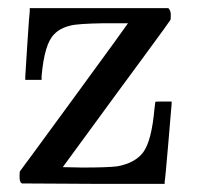

<svg xmlns="http://www.w3.org/2000/svg" viewBox="-20 -451 484 471"><path d="M42 -263Q42 -265 47 -342.5Q52 -420 53 -423V-431H393Q399 -425 399 -415Q399 -403 398 -402L381 -378Q364 -355 330.5 -309Q297 -263 265 -220L134 -41L182 -40Q244 -40 268 -43Q311 -51 331 -77Q352 -105 359 -185L361 -201Q361 -202 381 -202H401V-196Q401 -195 393 -101Q385 -7 384 -6V0H209L34 -1L31 -3Q28 -8 28 -17Q28 -30 29 -31Q31 -33 161.5 -211.5Q292 -390 294 -394H236Q169 -393 152 -388Q127 -382 113 -367Q89 -344 82 -264V-255H42Z"/></svg>

Font: KaTeX_Main
Style: Regular
Weight: 400
Version: Version 1.1; ttfautohint (v1.3)